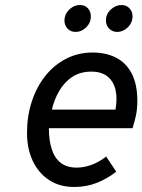

<svg xmlns="http://www.w3.org/2000/svg" viewBox="-20 -732 566 764"><path d="M275.5 12Q217 12 175 -15.8Q133 -43.5 110.2 -92Q87.5 -140.5 87.5 -203Q87.5 -270 106.5 -328Q125.5 -386 160.2 -429.8Q195 -473.5 243 -498.2Q291 -523 348.5 -523Q402 -523 442 -502.5Q482 -482 504.2 -439.2Q526.5 -396.5 526.5 -330Q526.5 -298.5 520.8 -272Q515 -245.5 507.5 -222H174.5Q174.5 -174 185.8 -138.8Q197 -103.5 221.5 -84.2Q246 -65 285.5 -65Q313.5 -65 343.5 -75.8Q373.5 -86.5 402.5 -109L442.5 -49Q408 -21.5 366.2 -4.8Q324.5 12 275.5 12ZM186.5 -296H439.5Q447.5 -340 439.8 -374Q432 -408 408 -427.5Q384 -447 343.5 -447Q299 -447 267.2 -425.8Q235.5 -404.5 215.5 -370Q195.5 -335.5 186.5 -296ZM446.5 -605Q427 -605 414.2 -618.2Q401.5 -631.5 401.5 -650Q401.5 -676.5 421 -694.2Q440.5 -712 463.5 -712Q483 -712 495.2 -699Q507.5 -686 507.5 -667Q507.5 -650 498.8 -636Q490 -622 476 -613.5Q462 -605 446.5 -605ZM280.5 -605Q261 -605 248.8 -618.2Q236.5 -631.5 236.5 -650Q236.5 -667 245.2 -681Q254 -695 268 -703.5Q282 -712 297.5 -712Q318 -712 329.8 -699Q341.5 -686 341.5 -667Q341.5 -641.5 323 -623.2Q304.5 -605 280.5 -605Z"/></svg>

Font: Overpass
Style: Italic
Weight: 400
Italic angle: -10°
Designer: Delve Withrington, Dave Bailey, Thomas Jockin
Foundry: Delve Fonts LLC
Version: Version 4.000